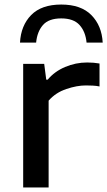

<svg xmlns="http://www.w3.org/2000/svg" viewBox="-20 -825 472 845"><path d="M82 0V-544H174.5L183.5 -474.5H190Q220 -510.5 266.5 -530.2Q313 -550 363.5 -550Q392.5 -550 418 -545.5V-444.5Q404 -447.5 388.5 -448.2Q373 -449 358 -449Q318.5 -449 271.8 -433.2Q225 -417.5 194 -382V0ZM68 -637.5Q72 -712.5 117.2 -758.8Q162.5 -805 249.5 -805Q336.5 -805 382.2 -758.5Q428 -712 432 -637.5H361Q356.5 -685.5 330.2 -714.8Q304 -744 249.5 -744Q194.5 -744 169 -714.8Q143.5 -685.5 139 -637.5Z"/></svg>

Font: Encode Sans Expanded Expanded Medium
Style: Regular
Weight: 500
Width: 7
Designer: Multiple Designers
Foundry: Impallari Type
Version: Version 3.000; ttfautohint (v1.8.3) -l 8 -r 50 -G 200 -x 14 